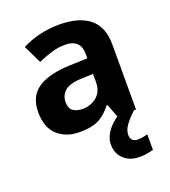

<svg xmlns="http://www.w3.org/2000/svg" viewBox="-144 -662 891 1007"><g transform="rotate(-20 302.0 -158.5)"><path d="M302 -557Q412 -557 470.5 -509.5Q529 -462 529 -364V0H425L396 -74H392Q369 -45 344.5 -26Q320 -7 288.5 1.5Q257 10 211 10Q138 10 90 -32.5Q42 -75 42 -163Q42 -250 103 -291.5Q164 -333 286 -337L381 -340V-364Q381 -407 358.5 -427Q336 -447 296 -447Q256 -447 218 -435.5Q180 -424 142 -407L93 -508Q137 -531 190.5 -544Q244 -557 302 -557ZM323 -251Q251 -249 223 -225Q195 -201 195 -162Q195 -128 215 -113.5Q235 -99 267 -99Q315 -99 348 -127.5Q381 -156 381 -208V-253ZM445 111Q445 131 456 141Q467 151 484 151Q500 151 515 148Q530 145 540 142V229Q524 233 506 236.5Q488 240 464 240Q408 240 375 208.5Q342 177 342 128Q342 99 357 72Q372 45 396.5 22.5Q421 0 452 -17L517 0Q483 32 464 58.5Q445 85 445 111Z"/></g></svg>

Font: Noto Sans Cham
Style: Regular
Weight: 400
Designer: Monotype Design Team
Foundry: Monotype Imaging Inc.
Version: Version 2.002